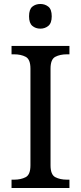

<svg xmlns="http://www.w3.org/2000/svg" viewBox="-20 -945 407 965"><path d="M38 0V-42H51Q85 -42 109 -54.5Q133 -67 133 -114V-600Q133 -647 109 -659.5Q85 -672 51 -672H38V-714H329V-672H316Q282 -672 258 -659.5Q234 -647 234 -600V-114Q234 -67 258 -54.5Q282 -42 316 -42H329V0ZM183 -801Q159 -801 142.5 -815Q126 -829 126 -863Q126 -898 142.5 -911.5Q159 -925 183 -925Q206 -925 223 -911.5Q240 -898 240 -863Q240 -829 223 -815Q206 -801 183 -801Z"/></svg>

Font: Noto Serif Grantha
Style: Regular
Weight: 400
Designer: Monotype Design Team
Foundry: Monotype Imaging Inc.
Version: Version 2.004; ttfautohint (v1.8.4.7-5d5b)